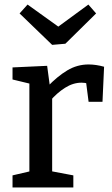

<svg xmlns="http://www.w3.org/2000/svg" viewBox="-20 -823 491 843"><path d="M35 0V-53L121 -73L109 -56V-471L122 -453L35 -474V-527L187 -534L200 -437L187 -441Q232 -488 275.5 -514Q319 -540 369 -540Q401 -540 437 -530L430 -376H369L356 -477L367 -456Q360 -458 352.5 -459Q345 -460 338 -460Q301 -460 265.5 -437.5Q230 -415 200 -380L209 -409V-56L196 -73L302 -53V0ZM368 -803 402 -764 267 -631 209 -626 66 -764 101 -803 271 -681 203 -682Z"/></svg>

Font: Bitter Thin Medium
Style: Regular
Weight: 500
Version: Version 3.021